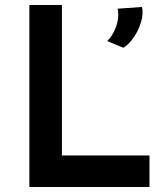

<svg xmlns="http://www.w3.org/2000/svg" viewBox="-20 -752 673 772"><path d="M98 -732H229V-127H581V0H98ZM476 -560 411 -587Q433 -607 446.5 -644.5Q460 -682 453 -717L551 -724Q557 -696 547 -663Q537 -630 518.5 -602.5Q500 -575 476 -560Z"/></svg>

Font: Reem Kufi Fun SemiBold
Style: Regular
Weight: 600
Designer: Khaled Hosny
Version: Version 1.005